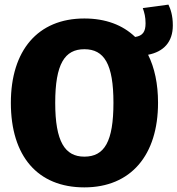

<svg xmlns="http://www.w3.org/2000/svg" viewBox="-20 -793 768 831"><path d="M728 -683C728 -727 718 -754 709 -773L598 -758C605 -738 610 -720 610 -692C610 -656 598 -638 565 -633C511 -685 437 -713 345 -713C143 -713 27 -574 27 -348C27 -117 143 18 345 18C547 18 664 -122 664 -348C664 -430 649 -500 621 -556C688 -569 728 -611 728 -683ZM345 -115C261 -115 219 -180 219 -348C219 -516 260 -580 345 -580C431 -580 471 -516 471 -348C471 -180 432 -115 345 -115Z"/></svg>

Font: Fira Sans ExtraBold
Style: Regular
Weight: 800
Designer: bBox Type GmbH & Carrois Corporate GbR & Edenspiekermann AG
Foundry: bBox Type GmbH & Carrois Corporate GbR & Edenspiekermann AG
Version: Version 4.300;PS 004.300;hotconv 1.0.88;makeotf.lib2.5.64775